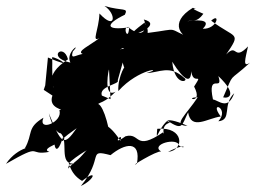

<svg xmlns="http://www.w3.org/2000/svg" viewBox="-68 -575 855 641"><path d="M272 -256C261 -288 335 -294 325 -307C341 -368 365 -426 332 -409C362 -429 325 -395 349 -344C356 -372 324 -319 327 -271C396 -348 486 -350 421 -331C463 -332 498 -360 547 -315C566 -304 515 -283 507 -369C547 -305 577 -285 569 -360C568 -273 617 -344 580 -286C613 -223 541 -250 592 -250C554 -192 505 -155 558 -155C467 -195 483 -156 523 -167C455 -172 487 -112 476 -133C380 -68 402 -134 351 -120C297 -81 346 -142 334 -105C284 -182 261 -152 294 -149C280 -213 254 -261 244 -200C265 -251 261 -212 318 -269C274 -244 296 -352 296 -342L301 -244ZM107 -256C91 -211 153 -210 130 -207C144 -168 57 -133 77 -182C20 -148 43 -129 15 -80C56 -86 -7 -89 -48 -28C79 -101 21 -54 97 -68C60 -79 161 -106 115 -98C111 -106 117 -38 142 -116C165 -108 94 -82 188 -147C145 -86 138 -90 95 -197C112 -128 138 -128 133 -131C164 -110 125 -24 180 -29C116 -9 242 -88 218 -70C185 -31 191 -46 159 -12C167 -44 158 1 206 29C260 -13 247 25 202 46C281 -50 221 -78 301 -57C348 -96 404 -109 389 -28C356 -12 457 -74 470 -69C432 -93 525 -118 530 -89C551 -72 560 -103 493 -68C548 -73 548 -153 457 -145C452 -91 458 -144 491 -172C543 -138 538 -155 560 -200C570 -138 626 -181 669 -186C627 -242 701 -215 661 -170C708 -175 673 -224 714 -264C693 -205 662 -240 643 -243C623 -337 679 -265 661 -321C727 -258 695 -245 677 -250C717 -340 689 -295 767 -366C741 -348 751 -378 760 -420C711 -369 725 -433 687 -393C739 -470 719 -444 637 -506C669 -535 657 -477 609 -479C645 -515 576 -507 557 -504C578 -510 588 -498 611 -529C544 -558 607 -537 576 -549C493 -499 535 -446 587 -440C475 -485 544 -480 425 -465C427 -491 413 -489 416 -499C425 -509 361 -459 378 -465C389 -457 472 -495 412 -510C425 -486 415 -441 363 -482C360 -431 337 -494 365 -484C284 -472 281 -493 349 -526C361 -551 342 -537 281 -555C321 -529 319 -471 264 -530C262 -474 236 -432 264 -448C232 -423 186 -403 208 -395C182 -390 167 -375 175 -403C207 -437 149 -400 167 -366C86 -383 144 -434 159 -377C71 -320 117 -280 109 -284C104 -363 108 -347 106 -384C123 -384 188 -342 92 -383L83 -290L78 -275Z"/></svg>

Font: Hussar Lance
Style: Italic
Weight: 700
Foundry: Cannot Into Space Fonts, PlusOne Fonts
Version: Version 2.27